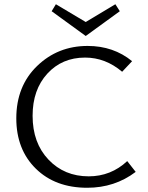

<svg xmlns="http://www.w3.org/2000/svg" viewBox="-20 -881 699 907"><path d="M546 -828 385 -711 224 -828 244 -861 385 -777 525 -861ZM581 -120 621 -69Q522 6 392 6Q241 6 149 -84.5Q57 -175 57 -322Q57 -474 155 -569Q253 -664 394 -664Q516 -664 604 -592L557 -542Q478 -609 382 -609Q273 -609 203.5 -533Q134 -457 134 -334Q134 -206 209 -127Q284 -48 399 -48Q504 -48 581 -120Z"/></svg>

Font: EauTestInfant
Style: Regular
Weight: 400
Designer: Christian Thalmann (Catharsis Fonts)
Version: Version 0.001;PS 000.001;hotconv 1.0.88;makeotf.lib2.5.64775